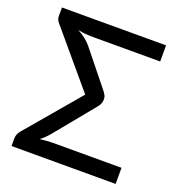

<svg xmlns="http://www.w3.org/2000/svg" viewBox="-130 -826 870 935"><g transform="rotate(20 305.0 -359.0)"><path d="M228 -634.5Q203.5 -634.5 184 -636.2Q164.5 -638 145 -642Q166.5 -630.5 183.5 -617.5Q200.5 -604.5 215 -587.5L350.5 -419Q359 -409 364.2 -401.8Q369.5 -394.5 372.5 -388.5Q375.5 -382.5 376.5 -377.5Q377.5 -372.5 377.5 -368Q378 -356.5 372.8 -344Q367.5 -331.5 350 -311.5L195 -122.5Q180 -105 169.5 -95Q159 -85 148.5 -78.5Q167.5 -81 184.2 -82.2Q201 -83.5 215.5 -83.5H572V0H32.5V-40Q32.5 -52 38 -63.8Q43.5 -75.5 52 -84.5L284 -358L45 -641.5Q39.5 -647.5 36 -655.5Q32.5 -663.5 32.5 -672V-718H572V-634.5Z"/></g></svg>

Font: Lato 2
Style: Regular
Weight: 500
Designer: Lukasz Dziedzic with Adam Twardoch and Botio Nikoltchev
Foundry: tyPoland Lukasz Dziedzic
Version: Version 2.015; 2015-08-06; http://www.latofonts.com/